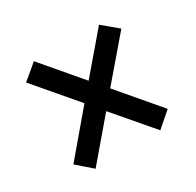

<svg xmlns="http://www.w3.org/2000/svg" viewBox="-97 -662 619 607"><g transform="rotate(-30 212.5 -359.0)"><path d="M91 -163 37 -210 164 -360 37 -509 92 -555 211 -415 328 -552 383 -506 258 -360 383 -213 329 -166 211 -304Z"/></g></svg>

Font: Noto Serif Thai ExtraCondensed Black
Style: Regular
Weight: 900
Width: 2
Designer: Monotype Design Team
Foundry: Monotype Imaging Inc.
Version: Version 2.002; ttfautohint (v1.8.4.7-5d5b)